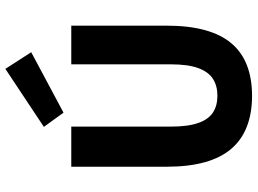

<svg xmlns="http://www.w3.org/2000/svg" viewBox="-140 -794 946 705"><g transform="rotate(-90 332.5 -441.0)"><path d="M333.8 12Q270.7 12 221.9 -6.6Q173.1 -25.2 140 -63.2Q107 -101.1 90.1 -160.7Q73.3 -220.3 73.3 -302V-651.8H220.6V-287Q220.6 -223.1 233.9 -185.7Q247.1 -148.2 272.2 -131.7Q297.3 -115.2 333.8 -115.2Q370.4 -115.2 396.1 -131.7Q421.8 -148.2 435.5 -185.7Q449.3 -223.1 449.3 -287V-651.8H591.3V-302Q591.3 -220.3 574.8 -160.7Q558.3 -101.1 525.9 -63.2Q493.6 -25.2 445.2 -6.6Q396.8 12 333.8 12ZM271.9 -680.3 219.6 -752.4 432.6 -893.8 493.8 -798.9Z"/></g></svg>

Font: Source Sans Variable
Style: Regular
Weight: 200
Designer: Paul D. Hunt
Foundry: Adobe Systems Incorporated
Version: Version 3.006;hotconv 1.0.111;makeotfexe 2.5.65597